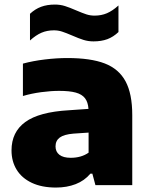

<svg xmlns="http://www.w3.org/2000/svg" viewBox="-20 -812 654 842"><path d="M560 -307V0H398.5L385 -50.5H376.5Q350.5 -19.5 311.8 -4.5Q273 10.5 225.5 10.5Q163.5 10.5 119.5 -10.2Q75.5 -31 53 -67.8Q30.5 -104.5 30.5 -152.5Q30.5 -233 91 -277Q151.5 -321 282 -328.5L368 -334.5Q366 -364 352.8 -381.2Q339.5 -398.5 312.2 -406Q285 -413.5 239.5 -413.5Q203.5 -413.5 160.5 -407.8Q117.5 -402 80.5 -391V-533Q124.5 -545 176.5 -551.2Q228.5 -557.5 275 -557.5Q377.5 -557.5 439.2 -533.8Q501 -510 530.5 -455.5Q560 -401 560 -307ZM368.5 -142.5V-230.5L302 -226Q260.5 -222.5 242 -208.8Q223.5 -195 223.5 -170Q223.5 -146.5 240.5 -133.2Q257.5 -120 290 -120Q336.5 -120 368.5 -142.5ZM297 -656Q269 -668 252 -673.5Q235 -679 216.5 -679Q186.5 -679 162 -668.5Q137.5 -658 111.5 -634.5V-751.5Q134 -772.5 160.2 -782.2Q186.5 -792 221 -792Q244 -792 264.8 -785.5Q285.5 -779 314 -766.5Q342 -754.5 359 -749Q376 -743.5 394.5 -743.5Q424.5 -743.5 449 -754Q473.5 -764.5 499.5 -788V-671.5Q477 -650 450.8 -640.2Q424.5 -630.5 390 -630.5Q367 -630.5 346.2 -637Q325.5 -643.5 297 -656Z"/></svg>

Font: Encode Sans Semi Expanded ExBd
Style: Regular
Weight: 800
Width: 6
Designer: Multiple Designers
Foundry: Impallari Type
Version: Version 2.000